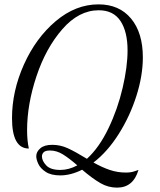

<svg xmlns="http://www.w3.org/2000/svg" viewBox="-20 -740 733 879"><path d="M356 37Q304 63 256 63Q214 63 189.5 47Q165 31 155.5 10.5Q146 -10 146 -25Q146 -45 164.5 -61Q183 -77 219 -77Q256 -77 290 -61.5Q324 -46 378 -13Q434 -64 476.5 -152.5Q519 -241 541.5 -338Q564 -435 564 -509Q564 -595 531.5 -644Q499 -693 432 -693Q341 -693 265.5 -606.5Q190 -520 147 -391Q104 -262 104 -144Q104 -97 112 -60Q35 -60 35 -199Q35 -323 89.5 -444.5Q144 -566 235 -643Q326 -720 431 -720Q526 -720 580 -655Q634 -590 634 -477Q634 -394 604.5 -301Q575 -208 523.5 -126.5Q472 -45 408 4Q447 26 482.5 38Q518 50 556 50Q578 50 593 45Q608 40 614 38Q590 119 516 119Q475 119 439 98Q403 77 356 37ZM334 17Q296 -16 267.5 -33.5Q239 -51 209 -51Q188 -51 180 -43Q172 -35 172 -24Q172 -4 191.5 17Q211 38 256 38Q295 38 334 17Z"/></svg>

Font: Dancing Script
Style: Regular
Weight: 400
Designer: Pablo Impallari
Foundry: Pablo Impallari
Version: Version 2.000